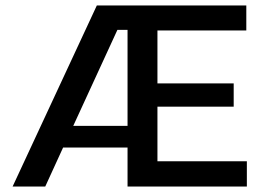

<svg xmlns="http://www.w3.org/2000/svg" viewBox="-20 -680 959 700"><path d="M26 0 333 -660H878V-569H554V-376H832V-291H554V-92H880V0H445V-142H210L145 0ZM408 -571 247 -221H445V-571Z"/></svg>

Font: Bricolage Grotesque 12pt Medium
Style: Regular
Weight: 500
Designer: Mathieu Triay
Foundry: Atelier Triay
Version: Version 1.001; ttfautohint (v1.8.4.7-5d5b);gftools[0.9.33.de